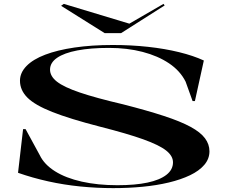

<svg xmlns="http://www.w3.org/2000/svg" viewBox="-20 -955 1158 990"><path d="M564 15Q479 15 394 6.5Q309 -2 228 -20Q147 -38 73 -64L99 -289H112L185 -155Q208 -107 263.5 -72Q319 -37 401.5 -18.5Q484 0 585 0Q677 0 740.5 -13.5Q804 -27 838 -53.5Q872 -80 872 -118Q872 -151 836.5 -179Q801 -207 719 -236.5Q637 -266 495 -302Q340 -342 250 -377.5Q160 -413 121.5 -451.5Q83 -490 83 -539Q83 -580 116.5 -614.5Q150 -649 213 -673Q276 -697 364.5 -710Q453 -723 561 -723Q657 -723 743.5 -713.5Q830 -704 903.5 -686Q977 -668 1031 -643L985 -434H973L937 -534Q909 -590 851.5 -628.5Q794 -667 715 -687.5Q636 -708 542 -708Q447 -708 379 -695Q311 -682 274.5 -657Q238 -632 238 -596Q238 -562 273.5 -534Q309 -506 391.5 -478Q474 -450 615 -417Q740 -385 825.5 -357Q911 -329 962.5 -301Q1014 -273 1037 -242Q1060 -211 1060 -175Q1060 -136 1033.5 -105Q1007 -74 960 -51.5Q913 -29 850.5 -14Q788 1 715 8Q642 15 564 15ZM823 -935 829 -927 604 -784H520L295 -925L309 -935L647 -833Z"/></svg>

Font: Kalnia Expanded
Style: Regular
Weight: 400
Width: 7
Designer: Frida Medrano
Foundry: Frida Medrano
Version: Version 1.105